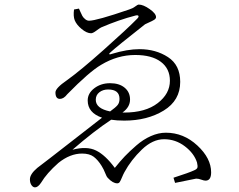

<svg xmlns="http://www.w3.org/2000/svg" viewBox="-20 -768 1040 837"><path d="M397.5 -333Q397.5 -294.9 460 -282.2Q484.4 -299.8 492.7 -310.1Q501 -320.3 501 -336.9Q501 -377.9 451.2 -377.9Q428.7 -377.9 413.1 -365.7Q397.5 -353.5 397.5 -333ZM302.7 -726.6 324.2 -730.5Q325.2 -728.5 330.1 -717.3Q335 -706.1 338.9 -698.7Q342.8 -691.4 351.1 -684.6Q359.4 -677.7 368.2 -677.7Q400.4 -677.7 543 -726.6Q558.6 -731.4 569.3 -739.7Q580.1 -748 585 -748Q604.5 -748 632.3 -728.5Q660.2 -709 660.2 -693.4Q660.2 -686.5 651.4 -681.2Q642.6 -675.8 629.9 -670.4Q617.2 -665 612.3 -662.1Q489.3 -565.4 462.9 -541Q455.1 -535.2 456.5 -532.2Q458 -529.3 467.8 -533.2Q535.2 -553.7 587.9 -553.7Q659.2 -553.7 712.4 -519Q765.6 -484.4 765.6 -411.1Q765.6 -330.1 693.8 -286.1Q622.1 -242.2 521.5 -242.2Q489.3 -242.2 464.8 -246.1Q390.6 -197.3 295.9 -115.2Q358.4 -131.8 398.9 -111.8Q439.5 -91.8 480.5 -36.1Q503.9 -65.4 523.9 -86.4Q543.9 -107.4 574.2 -133.8Q604.5 -160.2 637.7 -174.8Q670.9 -189.5 703.1 -189.5Q780.3 -189.5 840.3 -133.8Q900.4 -78.1 900.4 -16.6Q900.4 19.5 876 19.5Q869.1 19.5 857.4 15.1Q845.7 10.7 835 10.7Q832 10.7 743.2 29.3L736.3 6.8Q805.7 -15.6 826.2 -25.4Q837.9 -30.3 840.3 -36.6Q842.8 -43 838.9 -59.6Q826.2 -99.6 785.6 -130.4Q745.1 -161.1 695.3 -161.1Q645.5 -161.1 598.6 -116.2Q551.8 -71.3 522.5 -17.6Q517.6 -8.8 511.7 5.4Q505.9 19.5 502 25.4Q498 31.2 491.2 31.2Q471.7 31.2 450.2 7.8Q444.3 2 438.5 -13.7Q432.6 -29.3 422.9 -44.9Q407.2 -70.3 388.7 -84.5Q370.1 -98.6 337.9 -98.6Q285.2 -98.6 234.4 -57.6Q183.6 -12.7 159.2 28.3Q145.5 48.8 132.8 48.8Q124 48.8 117.2 39.1Q110.4 29.3 110.4 13.7Q110.4 -8.8 142.6 -36.1Q181.6 -65.4 290.5 -150.4Q399.4 -235.4 424.8 -254.9Q362.3 -276.4 362.3 -330.1Q362.3 -361.3 391.1 -383.3Q419.9 -405.3 460 -405.3Q500 -405.3 523.4 -385.7Q546.9 -366.2 546.9 -334Q546.9 -300.8 513.7 -277.3H521.5Q614.3 -277.3 667.5 -318.4Q720.7 -359.4 720.7 -416Q720.7 -468.8 681.2 -498.5Q641.6 -528.3 569.3 -528.3Q492.2 -528.3 420.9 -485.4Q369.1 -455.1 273.4 -357.4Q257.8 -336.9 241.2 -336.9Q221.7 -336.9 221.7 -365.2Q221.7 -383.8 271.5 -418Q329.1 -459 432.1 -550.8Q535.2 -642.6 578.1 -686.5Q585.9 -694.3 583.5 -698.7Q581.1 -703.1 570.3 -700.2Q498 -681.6 420.9 -648.4Q415 -645.5 399.9 -634.3Q384.8 -623 377 -623Q358.4 -623 335.9 -641.6Q313.5 -660.2 305.7 -679.7Q298.8 -697.3 302.7 -726.6Z"/></svg>

Font: GenYoMin TW TTF ExtraLight
Style: Regular
Weight: 250
Version: Version 1.300